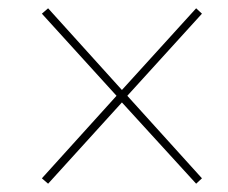

<svg xmlns="http://www.w3.org/2000/svg" viewBox="-20 -591 550 463"><path d="M96 -148 274 -344 453 -148 467 -161 287 -360 467 -558 453 -571 274 -374 96 -571 81 -558 261 -360 81 -161Z"/></svg>

Font: Noto Serif Display SemiCondensed ExtraBold
Style: Italic
Weight: 800
Width: 4
Italic angle: -12°
Designer: Monotype Design Team
Foundry: Monotype Imaging Inc.
Version: Version 2.009